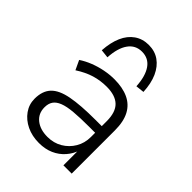

<svg xmlns="http://www.w3.org/2000/svg" viewBox="-213 -861 984 984"><g transform="rotate(45 278.5 -369.0)"><path d="M242 8Q192 8 152.5 -11Q113 -30 89.5 -63Q66 -96 66 -137Q66 -193 95.5 -224.5Q125 -256 190.5 -268.5Q256 -281 363 -281H421V-233H366Q300 -233 255 -229Q210 -225 183.5 -214.5Q157 -204 145 -186.5Q133 -169 133 -142Q133 -97 165.5 -71Q198 -45 251 -45Q296 -45 331.5 -66Q367 -87 388 -122.5Q409 -158 409 -202V-317Q409 -382 378 -412Q347 -442 284 -442Q239 -442 197.5 -429.5Q156 -417 111 -388L87 -439Q114 -457 147 -470Q180 -483 215.5 -490Q251 -497 285 -497Q345 -497 387 -477.5Q429 -458 450.5 -417.5Q472 -377 472 -313V0H412V-114H417Q406 -79 381.5 -51Q357 -23 322 -7.5Q287 8 242 8ZM180 -551 134 -556Q138 -616 156.5 -658Q175 -700 208 -723Q241 -746 285 -746Q330 -746 362.5 -723Q395 -700 414 -658Q433 -616 436 -556L390 -551Q386 -621 359.5 -659Q333 -697 285 -697Q238 -697 211 -659Q184 -621 180 -551Z"/></g></svg>

Font: Nunito Sans 10pt Light
Style: Regular
Weight: 300
Designer: Vernon Adams
Foundry: Vernon Adams
Version: Version 3.101;gftools[0.9.27]